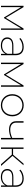

<svg xmlns="http://www.w3.org/2000/svg" viewBox="1908 -2471 566 4422"><g transform="rotate(90 2191.0 -260.0)"><path d="M636 -519 390 -110 144 -519H113V0H145V-459L381 -70H397L635 -462V0H666V-519Z M1060 -523C981 -523 906 -494 856 -447L874 -423C918 -465 984 -493 1059 -493C1164 -493 1219 -439 1219 -336V-285H1030C889 -285 841 -219 841 -143C841 -56 910 3 1027 3C1122 3 1188 -39 1220 -104V0H1252V-336C1252 -458 1184 -523 1060 -523ZM1029 -25C932 -25 874 -71 874 -145C874 -210 917 -258 1030 -258H1219V-150C1187 -70 1125 -25 1029 -25Z M1947 -519 1701 -110 1455 -519H1424V0H1456V-459L1692 -70H1708L1946 -462V0H1977V-519Z M2404 3C2551 3 2659 -106 2659 -260C2659 -414 2551 -523 2404 -523C2258 -523 2149 -414 2149 -260C2149 -106 2258 3 2404 3ZM2404 -27C2277 -27 2182 -122 2182 -260C2182 -398 2277 -492 2404 -492C2531 -492 2626 -398 2626 -260C2626 -122 2531 -27 2404 -27Z M3157 -519V-258C3088 -228 3024 -213 2968 -213C2869 -213 2805 -260 2805 -346V-519H2772V-345C2772 -238 2850 -185 2965 -185C3023 -185 3090 -199 3157 -228V0H3190V-519Z M3762 0H3802L3569 -265L3786 -519H3748L3543 -278H3409V-519H3376V0H3409V-249H3542Z M4091 -523C4012 -523 3937 -494 3887 -447L3905 -423C3949 -465 4015 -493 4090 -493C4195 -493 4250 -439 4250 -336V-285H4061C3920 -285 3872 -219 3872 -143C3872 -56 3941 3 4058 3C4153 3 4219 -39 4251 -104V0H4283V-336C4283 -458 4215 -523 4091 -523ZM4060 -25C3963 -25 3905 -71 3905 -145C3905 -210 3948 -258 4061 -258H4250V-150C4218 -70 4156 -25 4060 -25Z"/></g></svg>

Font: Talent ExtraLight
Style: Regular
Weight: 200
Designer: Mike Powis
Version: Version 1.001;hotconv 1.0.109;makeotfexe 2.5.65596